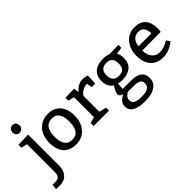

<svg xmlns="http://www.w3.org/2000/svg" viewBox="-64 -1521 2527 2527"><g transform="rotate(-45 1199.5 -257.5)"><path d="M209 -530V45Q209 136 161.5 188Q114 240 24 240L-40 235L-31 165H19Q70 165 89.5 139.5Q109 114 109 65V-450L24 -470V-525ZM149 -765Q214 -765 214 -690Q214 -659 192 -642Q170 -625 145 -625Q118 -625 101 -643.5Q84 -662 84 -695Q84 -728 103 -746.5Q122 -765 149 -765Z M329 -257Q329 -321 347.5 -373.5Q366 -426 400 -463Q434 -500 480.5 -520Q527 -540 583 -540Q695 -540 757 -469Q819 -398 819 -272Q819 -210 801 -158.5Q783 -107 750.5 -69.5Q718 -32 671.5 -11Q625 10 568 10Q454 10 391.5 -58Q329 -126 329 -257ZM579 -460Q434 -460 434 -265Q434 -70 574 -70Q647 -70 680.5 -120Q714 -170 714 -270Q714 -460 579 -460Z M1064 -530 1073 -457Q1147 -540 1224 -540Q1265 -540 1303 -528L1314 -525L1309 -380H1244L1229 -455Q1143 -455 1084 -377V-80L1184 -55V0H899V-55L984 -80V-450L899 -470V-525Z M1594 -160Q1550 -160 1519 -169L1514 -75H1669Q1767 -75 1818 -38Q1869 -1 1869 74Q1869 155 1803 202.5Q1737 250 1609 250Q1369 250 1369 105Q1369 42 1436 -2Q1452 -12 1474 -20Q1447 -24 1430.5 -39Q1414 -54 1414 -73Q1414 -106 1453 -169L1466 -190Q1457 -193 1441.5 -208Q1426 -223 1416 -238Q1389 -280 1389 -345Q1389 -440 1448.5 -490Q1508 -540 1609 -540Q1665 -540 1698 -526L1709 -521L1884 -525V-470L1787 -456Q1814 -420 1814 -355Q1814 -257 1755 -208.5Q1696 -160 1594 -160ZM1644 0H1534Q1529 2 1514.5 12.5Q1500 23 1492 32Q1469 58 1469 90Q1469 139 1507.5 157Q1546 175 1624 175Q1774 175 1774 80Q1774 34 1741.5 17Q1709 0 1644 0ZM1604 -470Q1489 -470 1489 -350Q1489 -295 1517 -262.5Q1545 -230 1598 -230Q1659 -230 1686.5 -258.5Q1714 -287 1714 -350Q1714 -470 1604 -470Z M2399 -252 2054 -250Q2054 -168 2093.5 -119Q2133 -70 2199 -70Q2221 -70 2243 -74Q2265 -78 2284.5 -84Q2304 -90 2320 -97.5Q2336 -105 2347 -112L2367 -125L2402 -73Q2368 -46 2339.5 -30.5Q2311 -15 2272.5 -2.5Q2234 10 2189 10Q2071 10 2010 -61.5Q1949 -133 1949 -257Q1949 -319 1967 -371Q1985 -423 2017.5 -460.5Q2050 -498 2095 -519Q2140 -540 2194 -540Q2404 -540 2404 -305ZM2058 -325H2298Q2298 -386 2272 -424Q2246 -462 2188 -462Q2131 -462 2097 -423.5Q2063 -385 2058 -325Z"/></g></svg>

Font: Bitter
Style: Regular
Weight: 400
Designer: Sol Matas
Foundry: Sol Matas
Version: Version 1.001